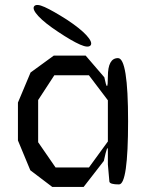

<svg xmlns="http://www.w3.org/2000/svg" viewBox="-20 -730 590 760"><path d="M447 -500Q487 -500 487 -250Q487 0 451 0Q415 0 413 -11L407 -79V-133Q407 -150 403 -140Q399 -130 391 -93L311 10H187L100 -56L51 -174V-324L101 -443L193 -510H319L393 -424Q400 -389 403.5 -389.5Q407 -390 407 -427Q407 -500 447 -500ZM332 -67 407 -170V-333L332 -432H195L131 -334V-167L200 -67ZM339 -551Q330 -539 297 -553.5Q264 -568 210 -604Q157 -639 132 -666Q107 -693 115 -705Q124 -717 157 -702Q190 -687 245 -652Q298 -617 322.5 -590Q347 -563 339 -551Z"/></svg>

Font: Syne Mono
Style: Regular
Weight: 400
Monospace: yes
Designer: Lucas Descroix
Foundry: Bonjour Monde
Version: Version 2.000; ttfautohint (v1.8.3)